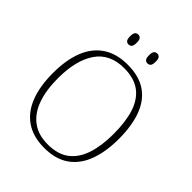

<svg xmlns="http://www.w3.org/2000/svg" viewBox="-249 -1045 1196 1196"><g transform="rotate(45 349.0 -447.0)"><path d="M349 10Q252 10 187 -34Q122 -78 90 -160.5Q58 -243 58 -359Q58 -475 90.5 -556.5Q123 -638 188.5 -681.5Q254 -725 350 -725Q452 -725 515.5 -681Q579 -637 609 -555Q639 -473 639 -358Q639 -247 608.5 -164Q578 -81 514 -35.5Q450 10 349 10ZM349 -21Q437 -21 490.5 -61.5Q544 -102 569 -177.5Q594 -253 594 -358Q594 -464 570 -539Q546 -614 492.5 -654Q439 -694 350 -694Q225 -694 164 -605Q103 -516 103 -358Q103 -252 130 -177Q157 -102 211.5 -61.5Q266 -21 349 -21ZM432 -817Q419 -817 411 -826Q403 -835 403 -861Q403 -886 411 -895Q419 -904 432 -904Q445 -904 453 -895Q461 -886 461 -861Q461 -835 453 -826Q445 -817 432 -817ZM265 -817Q252 -817 244 -826Q236 -835 236 -861Q236 -886 244 -895Q252 -904 265 -904Q278 -904 286 -895Q294 -886 294 -861Q294 -835 286 -826Q278 -817 265 -817Z"/></g></svg>

Font: Noto Serif Hebrew ExtraLight
Style: Regular
Weight: 250
Version: Version 2.003